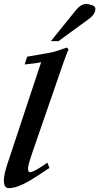

<svg xmlns="http://www.w3.org/2000/svg" viewBox="-23 -952 511 989"><path d="M330 -698Q325 -687 319 -671Q313 -655 305 -633L145 -170Q125 -112 122 -92Q119 -65 132 -65Q151 -65 221 -114L232 -87Q190 -59 161 -40.5Q132 -22 117 -14Q61 17 22 17Q-8 17 -2 -38Q2 -72 28 -146L189 -632Q161 -625 104 -620L117 -660L221 -678Q250 -683 274.5 -691Q299 -699 321 -707ZM455 -924Q471 -917 468 -901Q465 -877 437 -856L278 -740H239L365 -896Q393 -932 423 -932Q431 -932 455 -924Z"/></svg>

Font: DG Didot
Style: Bold Italic
Weight: 700
Designer: David Gatwood, Takis Katsoulidis, and George D. Matthiopoulos
Foundry: David Gatwood
Version: Version 1.0